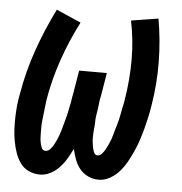

<svg xmlns="http://www.w3.org/2000/svg" viewBox="-44 -570 588 621"><g transform="rotate(5 250.0 -260.0)"><path d="M108 8Q88 8 71 0Q54 -8 43.5 -23Q33 -38 27 -55.5Q21 -73 17.5 -92Q14 -111 13 -130Q12 -149 12.5 -169Q13 -189 15 -208.5Q17 -228 21 -248Q33 -319 57.5 -389.5Q82 -460 116 -528L196 -493Q164 -431 141.5 -365.5Q119 -300 108 -234Q107 -226 106 -217Q105 -208 104 -199Q103 -190 102 -181.5Q101 -173 100 -164Q99 -155 99 -146.5Q99 -138 99 -129Q99 -120 99.5 -111.5Q100 -103 101.5 -95Q103 -87 106.5 -78.5Q110 -70 119 -70Q128 -70 134.5 -77.5Q141 -85 145.5 -93Q150 -101 153.5 -109Q157 -117 160 -125.5Q163 -134 165.5 -142.5Q168 -151 170 -159Q172 -167 174.5 -175.5Q177 -184 179 -192.5Q181 -201 182.5 -209.5Q184 -218 186 -226.5Q188 -235 189 -243.5Q190 -252 192 -260L205 -338H295L282 -260Q280 -252 279 -243.5Q278 -235 277 -226.5Q276 -218 274.5 -209.5Q273 -201 272 -193Q271 -185 271 -176.5Q271 -168 270 -159.5Q269 -151 268.5 -143Q268 -135 268 -126.5Q268 -118 269 -110Q270 -102 271.5 -94Q273 -86 276.5 -78Q280 -70 288 -70Q296 -70 302.5 -77.5Q309 -85 313 -92.5Q317 -100 321 -108.5Q325 -117 328 -125Q331 -133 333 -141Q335 -149 337.5 -157.5Q340 -166 342.5 -174Q345 -182 347 -190.5Q349 -199 350.5 -207Q352 -215 353.5 -223.5Q355 -232 357 -240Q359 -248 360 -256Q371 -322 371 -387Q371 -452 358 -514L446 -528Q458 -460 459 -389Q460 -318 448 -246Q445 -227 441 -208.5Q437 -190 432 -171Q427 -152 421 -133.5Q415 -115 407 -97Q399 -79 389.5 -61.5Q380 -44 367 -28.5Q354 -13 336 -2.5Q318 8 299 8Q280 8 264 0.5Q248 -7 237 -20.5Q226 -34 220 -50.5Q214 -67 210 -84Q202 -68 193 -52.5Q184 -37 171 -23Q158 -9 141.5 -0.5Q125 8 108 8Z"/></g></svg>

Font: Iosevka Semibold Oblique
Style: Regular
Weight: 600
Italic angle: -9°
Monospace: yes
Designer: Belleve Invis
Foundry: Belleve Invis
Version: Version 32.5.0; ttfautohint (v1.8.4)